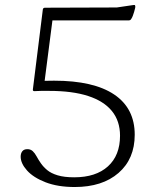

<svg xmlns="http://www.w3.org/2000/svg" viewBox="-20 -744 651 771"><path d="M280 7Q212 7 163 -12Q114 -31 88.5 -59.5Q63 -88 63 -115Q63 -128 69.5 -136.5Q76 -145 90 -145Q103 -145 111.5 -137Q120 -129 127 -116Q134 -103 144 -88.5Q154 -74 169.5 -61Q185 -48 211.5 -40Q238 -32 278 -32Q365 -32 413.5 -76Q462 -120 462 -199Q462 -258 429.5 -298Q397 -338 334 -358.5Q271 -379 178 -379Q158 -379 144 -379Q130 -379 118 -378Q111 -378 112 -385L152 -706Q153 -713 161 -713L449 -714L510 -723Q520 -725 522 -723Q524 -721 523 -713Q521 -704 518.5 -696Q516 -688 513.5 -681Q511 -674 507 -668Q504 -662 496 -662H153L193 -681L156 -394L129 -417Q143 -419 162.5 -419.5Q182 -420 197 -420Q356 -420 438.5 -364.5Q521 -309 521 -203Q521 -106 456 -49.5Q391 7 280 7Z"/></svg>

Font: Hahmlet ExtraLight
Style: Regular
Weight: 250
Designer: Minjoo Ham & Mark Frömberg
Foundry: hypertype
Version: Version 1.002